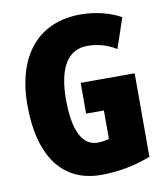

<svg xmlns="http://www.w3.org/2000/svg" viewBox="-82 -793 758 872"><g transform="rotate(-10 296.5 -357.0)"><path d="M295 -418V-276H377V-145C360 -140 342 -137 324 -137C253 -137 216 -213 216 -354C216 -498 262 -578 353 -578C402 -578 447 -565 486 -540L533 -679C486 -705 421 -724 347 -724C153 -724 39 -588 39 -359C39 -123 138 10 314 10C394 10 470 -4 544 -33V-418Z"/></g></svg>

Font: Noto Sans Devanagari ExtraCondensed Black
Style: Regular
Weight: 900
Width: 2
Designer: Jelle Bosma - Monotype Design Team
Foundry: Monotype Imaging Inc.
Version: Version 2.004